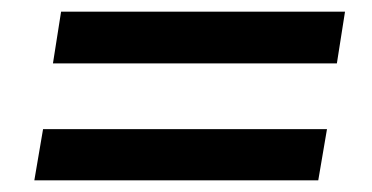

<svg xmlns="http://www.w3.org/2000/svg" viewBox="-20 -453 640 330"><path d="M71 -344 85 -433H573L559 -344ZM39 -143 54 -231H542L527 -143Z"/></svg>

Font: Nunito Sans 10pt
Style: Bold Italic
Weight: 700
Italic angle: -9°
Designer: Vernon Adams
Foundry: Vernon Adams
Version: Version 3.101;gftools[0.9.27]